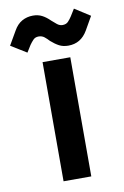

<svg xmlns="http://www.w3.org/2000/svg" viewBox="-126 -736 508 784"><g transform="rotate(-10 127.5 -344.0)"><path d="M73 0V-494H188V0ZM19 -543 -46 -583 -13 -640Q1 -665 21.5 -676.5Q42 -688 67 -688Q88 -688 104.5 -679.5Q121 -671 137 -655Q147 -646 157.5 -637.5Q168 -629 180 -629Q195 -629 203.5 -638Q212 -647 219 -658L237 -687L301 -646L269 -590Q255 -566 235 -554Q215 -542 189 -542Q167 -542 151 -550.5Q135 -559 118 -574Q109 -584 99 -592Q89 -600 75 -600Q61 -600 52.5 -591Q44 -582 37 -572Z"/></g></svg>

Font: Space Grotesk SemiBold
Style: Regular
Weight: 600
Designer: Florian Karsten
Foundry: Florian Karsten
Version: Version 2.000